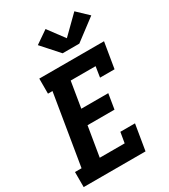

<svg xmlns="http://www.w3.org/2000/svg" viewBox="-235 -1104 1071 1215"><g transform="rotate(-30 300.0 -496.5)"><path d="M7 0V-110H55L140 -625H107V-735H580L549 -548H443L455 -625H273L242 -437H439L421 -327H224L188 -110H370L383 -187H490L459 0ZM315 -800 205 -923 298 -987 386 -869 512 -993 592 -917 437 -800Z"/></g></svg>

Font: Iosevka Curly Slab XBdExObl
Style: Regular
Weight: 800
Width: 7
Italic angle: -9°
Monospace: yes
Designer: Belleve Invis
Foundry: Belleve Invis
Version: Version 11.1.0; ttfautohint (v1.8.3)